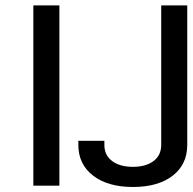

<svg xmlns="http://www.w3.org/2000/svg" viewBox="-20 -707 733 731"><path d="M486.3 4.9Q390.6 4.9 334.5 -38.3Q278.3 -81.5 278.3 -155.3V-170.9H377.4V-155.3Q377.4 -115.7 407 -93.8Q436.5 -71.8 485.8 -71.8Q535.2 -71.8 564.5 -93.8Q593.8 -115.7 593.8 -155.3V-686.5H692.9V-155.3Q692.9 -81.1 637.5 -38.1Q582 4.9 486.3 4.9ZM206.1 0H106.9V-686.5H206.1Z"/></svg>

Font: Estedad-FD Medium
Style: Regular
Weight: 500
Designer: Amin Abedi
Version: Version 7.3